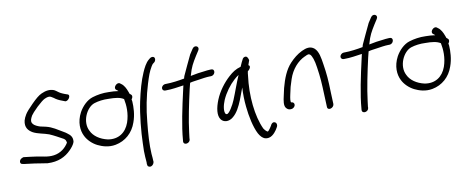

<svg xmlns="http://www.w3.org/2000/svg" viewBox="-76 -1065 3928 1624"><g transform="rotate(-10 1888.0 -253.0)"><path d="M499 -106C504 -143 485 -165 462 -181C454 -188 442 -196 429 -203C387 -227 346 -258 290 -271L244 -281C223 -287 196 -300 187 -312C178 -324 173 -331 178 -352C181 -361 185 -372 193 -385C200 -396 220 -419 252 -450C284 -480 308 -499 321 -505C343 -515 360 -520 376 -513L399 -499C417 -484 441 -472 467 -463L485 -456C511 -441 553 -501 516 -509L496 -516C484 -521 473 -525 464 -530C446 -539 433 -553 412 -564H411C376 -577 341 -571 304 -554C279 -543 251 -519 216 -484C181 -449 157 -422 146 -404C135 -386 127 -369 123 -354C109 -295 138 -264 174 -244C214 -223 266 -218 308 -202C346 -186 388 -162 423 -143C437 -133 440 -126 443 -107C417 -64 374 -29 316 -21C260 -13 214 -31 163 -37C134 -40 106 -46 77 -48L60 -50C59 -50 45 -46 40 -42C19 -29 17 2 41 5L57 8C84 11 114 16 144 19C178 23 216 32 252 36H253C343 40 406 10 454 -39C470 -55 492 -81 499 -104Z M595 -139C614 -100 651 -64 693 -43C730 -25 784 -6 846 -18C930 -34 997 -92 1026 -178C1049 -240 1051 -306 1048 -354L1045 -373C1055 -384 1060 -401 1049 -412L1036 -423C1035 -430 1031 -436 1029 -443C1020 -469 1004 -501 981 -516L973 -522C950 -542 906 -497 930 -476L940 -468C943 -467 944 -465 947 -461C923 -465 895 -467 866 -467C814 -469 766 -461 724 -448C675 -433 631 -388 605 -341C563 -262 570 -188 595 -139ZM731 -396C765 -407 809 -413 852 -411C910 -411 953 -406 983 -386C994 -332 999 -260 973 -185C944 -104 878 -58 788 -74C722 -89 670 -125 648 -173C604 -256 661 -374 731 -396Z M1088 211C1107 224 1133 205 1136 179L1135 166C1135 158 1134 139 1131 111C1126 34 1132 -63 1143 -165C1152 -268 1174 -380 1205 -480C1225 -544 1236 -577 1261 -619C1268 -631 1273 -636 1275 -638L1288 -648C1304 -661 1307 -696 1279 -696C1271 -696 1264 -693 1258 -688L1247 -679C1220 -657 1200 -617 1184 -580C1155 -515 1132 -431 1113 -342C1090 -234 1076 -84 1074 8C1071 58 1072 98 1074 127C1076 160 1079 172 1077 189C1077 190 1078 190 1078 191C1080 209 1083 208 1088 211Z M1356 -451H1349C1333 -451 1318 -438 1315 -424C1312 -409 1323 -397 1337 -397H1345C1396 -397 1446 -406 1497 -413L1488 -374C1456 -234 1422 -76 1413 43L1412 54C1412 90 1468 80 1470 45V35C1470 30 1473 13 1476 -13C1488 -115 1517 -255 1544 -373C1548 -391 1552 -408 1557 -425C1578 -431 1603 -433 1628 -437C1659 -442 1705 -449 1731 -449H1740C1755 -449 1770 -460 1774 -476C1778 -492 1770 -505 1753 -505H1744C1727 -505 1701 -501 1701 -501C1660 -497 1613 -490 1572 -481C1572 -483 1574 -483 1574 -485V-486C1594 -557 1610 -583 1645 -640L1672 -682C1694 -715 1648 -738 1627 -704L1599 -661C1594 -653 1519 -490 1519 -490C1516 -483 1515 -476 1513 -469C1467 -460 1403 -451 1356 -451Z M1820 -232C1846 -291 1889 -349 1931 -387C1946 -400 1958 -411 1972 -419C1944 -356 1920 -283 1893 -218C1877 -178 1836 -107 1817 -110C1814 -110 1811 -111 1807 -114C1792 -136 1801 -187 1820 -232ZM2068 -486C2073 -502 2078 -515 2082 -527C2078 -543 2070 -568 2047 -560C2040 -558 2036 -554 2032 -549C2025 -537 2010 -506 2001 -484C1957 -472 1928 -452 1895 -422C1846 -378 1795 -312 1767 -242C1741 -177 1730 -112 1758 -75C1779 -48 1822 -42 1860 -73C1899 -103 1925 -156 1946 -208C1959 -241 1971 -274 1984 -309C1981 -252 1982 -197 1988 -143C1996 -60 2016 37 2047 96C2062 123 2079 140 2098 147C2148 162 2182 121 2201 94L2214 72C2236 34 2188 3 2167 52L2154 72C2146 83 2140 91 2133 96H2132V94H2128V93C2122 91 2111 81 2099 63C2046 -51 2027 -227 2050 -402C2051 -415 2052 -425 2055 -437C2069 -444 2092 -477 2068 -486Z M2408 -307C2435 -388 2489 -448 2551 -476H2552C2576 -488 2587 -493 2600 -481C2607 -474 2613 -461 2620 -443C2627 -422 2633 -396 2637 -366C2650 -280 2653 -230 2657 -120L2661 -24C2661 13 2717 -2 2719 -37L2715 -135C2712 -247 2708 -299 2694 -386C2686 -438 2678 -496 2644 -526C2611 -553 2575 -545 2535 -526C2494 -506 2460 -478 2429 -445C2381 -394 2353 -322 2332 -243L2318 -180C2309 -141 2299 -94 2320 -73C2329 -63 2339 -57 2352 -57H2360C2375 -57 2392 -70 2395 -85C2398 -100 2388 -113 2373 -113H2370C2363 -121 2367 -148 2374 -180L2388 -243C2394 -264 2400 -284 2408 -307Z M2889 -451H2882C2866 -451 2851 -438 2848 -424C2845 -409 2856 -397 2870 -397H2878C2929 -397 2979 -406 3030 -413L3021 -374C2989 -234 2955 -76 2946 43L2945 54C2945 90 3001 80 3003 45V35C3003 30 3006 13 3009 -13C3021 -115 3050 -255 3077 -373C3081 -391 3085 -408 3090 -425C3111 -431 3136 -433 3161 -437C3192 -442 3238 -449 3264 -449H3273C3288 -449 3303 -460 3307 -476C3311 -492 3303 -505 3286 -505H3277C3260 -505 3234 -501 3234 -501C3193 -497 3146 -490 3105 -481C3105 -483 3107 -483 3107 -485V-486C3127 -557 3143 -583 3178 -640L3205 -682C3227 -715 3181 -738 3160 -704L3132 -661C3127 -653 3052 -490 3052 -490C3049 -483 3048 -476 3046 -469C3000 -460 2936 -451 2889 -451Z M3316 -139C3335 -100 3372 -64 3414 -43C3451 -25 3505 -6 3567 -18C3651 -34 3718 -92 3747 -178C3770 -240 3772 -306 3769 -354L3766 -373C3776 -384 3781 -401 3770 -412L3757 -423C3756 -430 3752 -436 3750 -443C3741 -469 3725 -501 3702 -516L3694 -522C3671 -542 3627 -497 3651 -476L3661 -468C3664 -467 3665 -465 3668 -461C3644 -465 3616 -467 3587 -467C3535 -469 3487 -461 3445 -448C3396 -433 3352 -388 3326 -341C3284 -262 3291 -188 3316 -139ZM3452 -396C3486 -407 3530 -413 3573 -411C3631 -411 3674 -406 3704 -386C3715 -332 3720 -260 3694 -185C3665 -104 3599 -58 3509 -74C3443 -89 3391 -125 3369 -173C3325 -256 3382 -374 3452 -396Z"/></g></svg>

Font: Stray Cat
Style: BdObl
Weight: 700
Version: Version 1.0